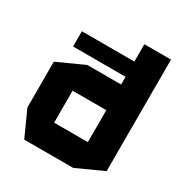

<svg xmlns="http://www.w3.org/2000/svg" viewBox="-178 -903 985 1036"><g transform="rotate(30 315.0 -385.0)"><path d="M96 -567V-662H586V-567ZM588 -361 423 -519V-770H589V-361ZM213 -359V-519H480L589 -360V-359ZM119 0 47 -159V-160H423V0ZM47 -160V-444L212 -519H213V-160ZM423 0V-359H589V-75L424 0Z"/></g></svg>

Font: Foldit
Style: Bold
Weight: 700
Version: Version 1.003